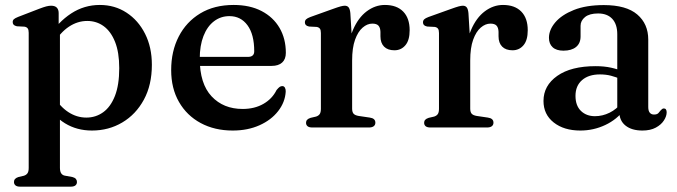

<svg xmlns="http://www.w3.org/2000/svg" viewBox="-20 -502 2664 756"><path d="M211 -450.5V-392L216 -381.5V158.5Q216 173 220.8 180.2Q225.5 187.5 234.5 189.5L265 195Q274.5 197.5 278.8 202.5Q283 207.5 283 214.5Q283 223 277 228Q271 233 258 233H59.5Q47 233 41 228Q35 223 35 214.5Q35 207.5 39.2 202.8Q43.5 198 52.5 195L74 190Q83.5 187 88.2 180.2Q93 173.5 93 159V-373Q93 -385 89 -390.2Q85 -395.5 76.5 -397L46.5 -398.5Q37.5 -400.5 33.8 -404.5Q30 -408.5 30 -415Q30 -422 34.5 -426.2Q39 -430.5 51.5 -435.5L134.5 -467.5Q151.5 -474 162.2 -476.8Q173 -479.5 181 -479.5Q196.5 -479.5 203.8 -471.8Q211 -464 211 -450.5ZM189.5 -328.5 170 -355.5Q209 -415.5 260.2 -449Q311.5 -482.5 373 -482.5Q432 -482.5 478.2 -452.2Q524.5 -422 551.2 -369Q578 -316 578 -247Q578 -167.5 546.5 -109.5Q515 -51.5 461.5 -19.8Q408 12 342 12Q282.5 12 236 -16.5Q189.5 -45 160.5 -98.5L190 -125.5Q215.5 -82.5 248.8 -60.8Q282 -39 320 -39Q357 -39 386.2 -60Q415.5 -81 432.5 -124.2Q449.5 -167.5 449.5 -233.5Q449.5 -296 433 -337.2Q416.5 -378.5 388.2 -399Q360 -419.5 323.5 -419.5Q285.5 -419.5 251.5 -397Q217.5 -374.5 189.5 -328.5Z M1105.5 -294Q1105.5 -269 1091 -255.8Q1076.5 -242.5 1049.5 -242.5H733.5V-278H956Q981 -278 981 -300Q981 -366.5 954.5 -402.5Q928 -438.5 883.5 -438.5Q849 -438.5 822.5 -418.2Q796 -398 781.2 -360.2Q766.5 -322.5 766.5 -271Q766.5 -172.5 813 -122.8Q859.5 -73 935.5 -73Q982.5 -73 1017.2 -93Q1052 -113 1069 -147.5Q1076.5 -156.5 1081.2 -159.8Q1086 -163 1091.5 -163Q1098.5 -163 1102 -156.5Q1105.5 -150 1105 -141Q1102.5 -99.5 1075.2 -64.5Q1048 -29.5 1001.8 -8.8Q955.5 12 896.5 12Q825 12 770.2 -17.5Q715.5 -47 684.8 -100.5Q654 -154 654 -226Q654 -300.5 683.8 -358.2Q713.5 -416 768.5 -449.2Q823.5 -482.5 900 -482.5Q964 -482.5 1010 -458.5Q1056 -434.5 1080.8 -392Q1105.5 -349.5 1105.5 -294Z M1348.5 -263Q1348.5 -334.5 1369.5 -383.5Q1390.5 -432.5 1424 -457.5Q1457.5 -482.5 1495.5 -482.5Q1542 -482.5 1567.5 -456.5Q1593 -430.5 1593 -383Q1593 -343.5 1576.2 -323.8Q1559.5 -304 1533 -304Q1506.5 -304 1492.2 -318.5Q1478 -333 1478 -359V-376.5Q1477.5 -393 1470.2 -401Q1463 -409 1446 -409Q1426 -409 1407.8 -393.2Q1389.5 -377.5 1378 -345.5Q1366.5 -313.5 1366.5 -264ZM1359.5 -450.5 1366.5 -335V-74.5Q1366.5 -61 1372 -54.5Q1377.5 -48 1392 -45.5L1436 -39Q1447 -37.5 1452.5 -32.5Q1458 -27.5 1458 -19Q1458 -10 1451.5 -5Q1445 0 1432.5 0H1210Q1197 0 1191 -5Q1185 -10 1185 -18.5Q1185 -25.5 1189.2 -30.2Q1193.5 -35 1203 -38L1224.5 -43Q1234 -46 1238.8 -52.8Q1243.5 -59.5 1243.5 -74V-372Q1243.5 -384 1239.5 -389.2Q1235.5 -394.5 1227 -396L1197 -397.5Q1188 -399.5 1184.2 -403.5Q1180.5 -407.5 1180.5 -414Q1180.5 -421 1185.2 -425.8Q1190 -430.5 1202 -435L1288.5 -466Q1310.5 -474 1321 -476.8Q1331.5 -479.5 1337.5 -479.5Q1347.5 -479.5 1352.8 -472.8Q1358 -466 1359.5 -450.5Z M1813.5 -263Q1813.5 -334.5 1834.5 -383.5Q1855.5 -432.5 1889 -457.5Q1922.5 -482.5 1960.5 -482.5Q2007 -482.5 2032.5 -456.5Q2058 -430.5 2058 -383Q2058 -343.5 2041.2 -323.8Q2024.5 -304 1998 -304Q1971.5 -304 1957.2 -318.5Q1943 -333 1943 -359V-376.5Q1942.5 -393 1935.2 -401Q1928 -409 1911 -409Q1891 -409 1872.8 -393.2Q1854.5 -377.5 1843 -345.5Q1831.5 -313.5 1831.5 -264ZM1824.5 -450.5 1831.5 -335V-74.5Q1831.5 -61 1837 -54.5Q1842.5 -48 1857 -45.5L1901 -39Q1912 -37.5 1917.5 -32.5Q1923 -27.5 1923 -19Q1923 -10 1916.5 -5Q1910 0 1897.5 0H1675Q1662 0 1656 -5Q1650 -10 1650 -18.5Q1650 -25.5 1654.2 -30.2Q1658.5 -35 1668 -38L1689.5 -43Q1699 -46 1703.8 -52.8Q1708.5 -59.5 1708.5 -74V-372Q1708.5 -384 1704.5 -389.2Q1700.5 -394.5 1692 -396L1662 -397.5Q1653 -399.5 1649.2 -403.5Q1645.5 -407.5 1645.5 -414Q1645.5 -421 1650.2 -425.8Q1655 -430.5 1667 -435L1753.5 -466Q1775.5 -474 1786 -476.8Q1796.5 -479.5 1802.5 -479.5Q1812.5 -479.5 1817.8 -472.8Q1823 -466 1824.5 -450.5Z M2418.5 -62.5V-72.5L2410.5 -75V-367Q2410.5 -406.5 2390.8 -427.8Q2371 -449 2335 -449Q2301 -449 2283.5 -434.8Q2266 -420.5 2266 -400.5V-358.5Q2266 -331.5 2248.2 -317Q2230.5 -302.5 2198.5 -302.5Q2170.5 -302.5 2156 -316Q2141.5 -329.5 2141.5 -353Q2141.5 -384.5 2166.5 -414Q2191.5 -443.5 2239.8 -462.8Q2288 -482 2357.5 -482Q2446 -482 2489.2 -445Q2532.5 -408 2532.5 -346V-80.5Q2532.5 -65.5 2538.5 -58.2Q2544.5 -51 2555 -51Q2567 -51 2572.2 -56.5Q2577.5 -62 2581.5 -67.5Q2584.5 -70.5 2587.2 -72.8Q2590 -75 2594 -75Q2599.5 -75 2602.2 -71Q2605 -67 2605 -60Q2605 -44.5 2594.2 -27.8Q2583.5 -11 2562.2 0.5Q2541 12 2509.5 12Q2467.5 12 2443 -7.5Q2418.5 -27 2418.5 -62.5ZM2120 -104.5Q2120 -165 2174.2 -203.2Q2228.5 -241.5 2325.5 -241.5Q2359 -241.5 2386.2 -235.5Q2413.5 -229.5 2434 -220L2424.5 -190.5Q2405.5 -198.5 2385.8 -203.8Q2366 -209 2342.5 -209Q2297.5 -209 2271.8 -186.5Q2246 -164 2246 -124.5Q2246 -86 2267.5 -65.2Q2289 -44.5 2322.5 -44.5Q2352.5 -44.5 2380.2 -58.2Q2408 -72 2427.5 -97L2438.5 -71Q2409.5 -31.5 2363.2 -9.8Q2317 12 2265 12Q2200.5 12 2160.2 -19.8Q2120 -51.5 2120 -104.5Z"/></svg>

Font: Fraunces Medium
Style: Regular
Weight: 500
Version: Version 1.000;[b76b70a41]